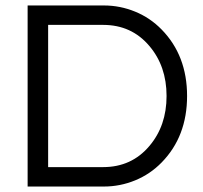

<svg xmlns="http://www.w3.org/2000/svg" viewBox="-20 -682 744 702"><path d="M360 -662Q419 -662 474 -639.5Q529 -617 571 -574Q664 -479 664 -331Q664 -183 571 -88Q529 -45 474 -22.5Q419 0 360 0H81V-662ZM357 -71Q461 -71 526 -148Q589 -222 589 -331Q589 -440 526 -514Q461 -591 357 -591H156V-71Z"/></svg>

Font: Questrial
Style: Regular
Weight: 400
Designer: Joe Prince
Foundry: Joe Prince
Version: Version 1.002